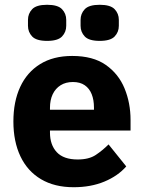

<svg xmlns="http://www.w3.org/2000/svg" viewBox="-20 -771 602 803"><path d="M288 12Q208 12 151.5 -21.5Q95 -55 65.5 -117Q36 -179 36 -263Q36 -346 64.5 -407.5Q93 -469 148 -503Q203 -537 282 -537Q369 -537 422.5 -499.5Q476 -462 501 -401Q526 -340 526 -269V-225H189V-217Q189 -165 217.5 -134.5Q246 -104 305 -104Q352 -104 380.5 -123Q409 -142 434 -167L508 -75Q473 -35 416.5 -11.5Q360 12 288 12ZM285 -428Q255 -428 233.5 -414.5Q212 -401 200.5 -377Q189 -353 189 -320V-312H373V-321Q373 -353 363.5 -377Q354 -401 334.5 -414.5Q315 -428 285 -428ZM177 -600Q132 -600 114.5 -618.5Q97 -637 97 -663V-688Q97 -714 114.5 -732.5Q132 -751 177 -751Q222 -751 239.5 -732.5Q257 -714 257 -688V-663Q257 -637 239.5 -618.5Q222 -600 177 -600ZM397 -600Q352 -600 334.5 -618.5Q317 -637 317 -663V-688Q317 -714 334.5 -732.5Q352 -751 397 -751Q442 -751 459.5 -732.5Q477 -714 477 -688V-663Q477 -637 459.5 -618.5Q442 -600 397 -600Z"/></svg>

Font: IBM Plex Sans
Style: Regular
Weight: 400
Designer: Mike Abbink, Paul van der Laan, Pieter van Rosmalen
Foundry: Bold Monday
Version: Version 3.201